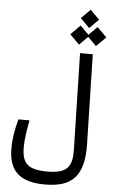

<svg xmlns="http://www.w3.org/2000/svg" viewBox="-71 -1024 727 1239"><g transform="rotate(5 293.0 -404.5)"><path d="M268.1 170.9C443.4 170.9 522 95.7 517.1 -114.3L503.4 -693.4H420.9L435.5 -74.2C438 37.1 410.6 86.4 277.3 86.4C155.3 86.4 111.8 50.8 111.8 -55.7C111.8 -112.3 121.6 -166.5 133.8 -232.9H62C43.9 -168.5 33.2 -108.4 33.2 -42C33.2 97.7 100.1 170.9 268.1 170.9ZM519 -747.6 581.1 -809.1 519 -871.1 464.4 -815.9 409.2 -871.1 347.7 -809.1 409.2 -747.6 464.4 -802.7ZM465.3 -859.9 524.4 -918.9 465.3 -978.5 406.2 -918.9Z"/></g></svg>

Font: Cascadia Mono PL SemiLight
Style: Regular
Weight: 350
Monospace: yes
Designer: Aaron Bell
Foundry: Saja Typeworks
Version: Version 2404.023